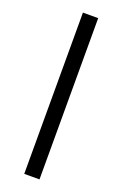

<svg xmlns="http://www.w3.org/2000/svg" viewBox="-145 -784 528 828"><g transform="rotate(20 119.0 -370.0)"><path d="M154 0H84V-740H154Z"/></g></svg>

Font: Quattrocento Sans
Style: Regular
Weight: 400
Designer: Pablo Impallari
Foundry: Pablo Impallari, Igino Marini, Brenda Gallo
Version: Version 2.000